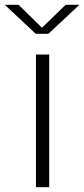

<svg xmlns="http://www.w3.org/2000/svg" viewBox="-54 -776 349 796"><path d="M95 0V-550H150V0ZM-34 -756H23L120 -661L218 -756H275L147 -636H94Z"/></svg>

Font: Junction Light
Style: Regular
Weight: 300
Designer: Caroline Hadilaksono
Foundry: Caroline Hadilaksono, Tyler Finck, The League of Moveable Type
Version: Version 2.000; ttfautohint (v1.8.3)